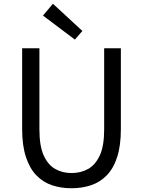

<svg xmlns="http://www.w3.org/2000/svg" viewBox="-20 -990 761 1023"><path d="M361 13Q305 13 257 -3Q209 -19 173.5 -56Q138 -93 118 -154Q98 -215 98 -302V-733H190V-300Q190 -212 213 -161.5Q236 -111 274.5 -89.5Q313 -68 361 -68Q410 -68 449 -89.5Q488 -111 511.5 -161.5Q535 -212 535 -300V-733H624V-302Q624 -215 604.5 -154Q585 -93 549 -56Q513 -19 465 -3Q417 13 361 13ZM379 -779 209 -907 262 -970 419 -825Z"/></svg>

Font: Noto Sans JP Thin
Style: Regular
Weight: 400
Version: Version 2.004-H2;hotconv 1.0.118;makeotfexe 2.5.65603